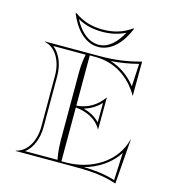

<svg xmlns="http://www.w3.org/2000/svg" viewBox="-119 -887 922 1016"><g transform="rotate(15 342.5 -379.0)"><path d="M330 -739.7C271.5 -739.7 221.2 -754.1 174 -788L170 -786C202.1 -706.3 258 -644.6 330 -644.6C402 -644.6 457.9 -706.3 490 -786L486 -788C438.8 -754.1 388.5 -739.7 330 -739.7ZM330 -727.7C375.8 -727.7 417.8 -736.7 456.2 -755.9C426 -700.2 384.2 -656.6 330 -656.6C273.9 -656.6 226.5 -699.3 194.8 -760.6C237.1 -737.3 280.6 -727.7 330 -727.7ZM300 -315V-590H332C435 -590 521.7 -534.5 574 -443H575L576 -630C499.3 -608.7 431.7 -600 352 -600H52V-598C113.6 -584.8 150 -517.2 150 -440V-160C150 -82.8 113.6 -15.2 52 -2V0H352C442.9 0 521.4 1 606 30L625 -217H624C592.4 -89.3 467.2 -10 322 -10H300V-305C361.9 -298.5 415.1 -273.9 443 -223H444L445 -398H444C409.1 -348.3 359.9 -318.9 300 -315ZM278 -12H100.8C141 -43.4 162 -99.6 162 -160V-440C162 -500.8 140 -557.4 100.8 -588H278C271.3 -554.3 268 -524.3 268 -490V-140C268 -94.7 269.2 -56.2 278 -12ZM341.6 -309.8C376.8 -319.5 407.6 -338.8 432.8 -365.3L432.2 -258.5C407.8 -284.9 376.8 -300.7 341.6 -309.8ZM423.6 -11.2C498.9 -31.8 563.1 -75.7 602.2 -136.3L595.2 13.9C536.6 -4.2 481.8 -9.5 423.6 -11.2ZM414.3 -590C464.9 -593.3 512.9 -601.1 563.9 -614.3L557.2 -489.7C519.3 -538.2 470.7 -572.6 414.3 -590Z"/></g></svg>

Font: Sortefax
Style: Medium
Weight: 500
Designer: gluk
Foundry: gluk
Version: Version 0.261